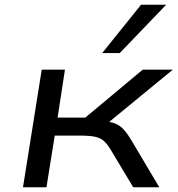

<svg xmlns="http://www.w3.org/2000/svg" viewBox="-20 -790 749 810"><path d="M77 0 156 -496H254L223 -294H340L582 -496H709L413 -253L406 -281Q446 -277 466.5 -268.5Q487 -260 502.5 -243Q518 -226 538 -192L652 0H542L446 -160Q432 -183 418 -195.5Q404 -208 381 -213Q358 -218 315 -218H211L176 0ZM411 -566 575 -770H681L485 -566Z"/></svg>

Font: Nunito Sans 7pt Expanded
Style: Italic
Weight: 400
Width: 7
Italic angle: -9°
Designer: Vernon Adams
Foundry: Vernon Adams
Version: Version 3.101;gftools[0.9.27]